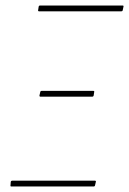

<svg xmlns="http://www.w3.org/2000/svg" viewBox="-20 -675 467 695"><path d="M21 0Q17 0 18 -4L19 -17Q20 -21 25 -21H323Q328 -21 327 -17L324 -4Q323 0 319 0ZM127 -325Q122 -325 123 -330L126 -343Q127 -346 130 -346H318Q322 -346 321 -342L319 -329Q318 -325 313 -325ZM122 -634Q117 -634 118 -638L120 -651Q121 -655 125 -655H424Q428 -655 427 -651L424 -637Q423 -634 419 -634Z"/></svg>

Font: Sofia Sans Condensed Thin
Style: Italic
Weight: 250
Italic angle: -9°
Version: Version 4.100